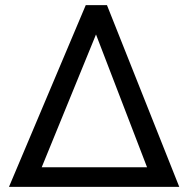

<svg xmlns="http://www.w3.org/2000/svg" viewBox="-20 -731 745 751"><path d="M315.4 -710.9H398.4L681.2 0H15.1ZM143.1 -76.7H555.2L355.5 -596.2Z"/></svg>

Font: RobotoInd
Style: Regular
Weight: 400
Designer: Google
Version: Version 2.001101; 2014